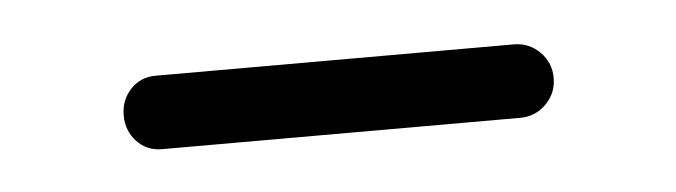

<svg xmlns="http://www.w3.org/2000/svg" viewBox="-23 -267 440 125"><g transform="rotate(-5 197.0 -204.0)"><path d="M80 -180Q70 -180 63.5 -187Q57 -194 57 -204Q57 -214 63.5 -221Q70 -228 80 -228H314Q324 -228 331 -221Q338 -214 338 -204Q338 -194 331 -187Q324 -180 314 -180Z"/></g></svg>

Font: Zen Kurenaido
Style: ARC
Weight: 400
Designer: Yoshimichi Ohira
Foundry: Positype
Version: Version 1.001